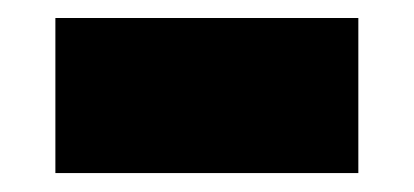

<svg xmlns="http://www.w3.org/2000/svg" viewBox="-20 -416 448 208"><path d="M40 -228.5Q122.1 -228.5 368.2 -228.5Q368.2 -270.5 368.2 -396.5Q286.1 -396.5 40 -396.5Q40 -390.6 40 -375Q40 -338.9 40 -228.5Z"/></svg>

Font: Big-Shock
Style: Black
Weight: 400